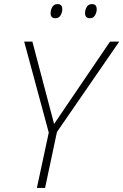

<svg xmlns="http://www.w3.org/2000/svg" viewBox="-20 -917 602 937"><path d="M160 0 218 -270 98 -714H138L244 -312L517 -714H562L258 -273L200 0ZM419 -828Q395 -828 395 -853Q395 -868 403 -882.5Q411 -897 429 -897Q452 -897 452 -872Q452 -856 443.5 -842Q435 -828 419 -828ZM250 -828Q227 -828 227 -853Q227 -868 235 -882.5Q243 -897 261 -897Q284 -897 284 -872Q284 -856 275.5 -842Q267 -828 250 -828Z"/></svg>

Font: Noto Sans Disp ExtLt
Style: Italic
Weight: 200
Italic angle: -12°
Designer: Monotype Design Team
Foundry: Monotype Imaging Inc.
Version: Version 2.000;GOOG;noto-source:20170915:90ef993387c0